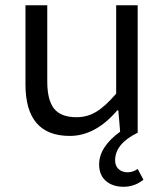

<svg xmlns="http://www.w3.org/2000/svg" viewBox="-20 -506 640 732"><path d="M504.9 -485.8V0Q418.9 42 418.9 105Q418.9 127 432.4 138.9Q445.8 150.9 466.3 150.9Q486.8 150.9 504.9 138.2L526.9 179.2Q493.2 206.1 451.2 206.1Q409.2 206.1 383.5 183.6Q357.9 161.1 357.9 121.1Q357.9 54.2 438 -3.9L431.2 -85H426.8Q343.8 12.2 246.1 12.2Q77.1 12.2 77.1 -184.1V-485.8H160.2V-194.8Q160.2 -125 186 -92Q211.9 -59.1 272 -59.1Q313 -59.1 347.4 -80.1Q381.8 -101.1 422.9 -148.9V-485.8Z"/></svg>

Font: SourceCodePro-Regular
Style: Regular
Weight: 400
Monospace: yes
Designer: Paul D. Hunt
Foundry: Adobe Systems Incorporated
Version: Version 1.009;PS 1.000;hotconv 1.0.70;makeotf.lib2.5.5900